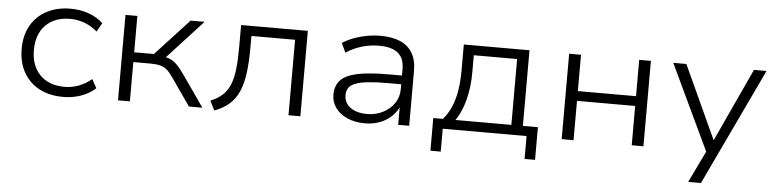

<svg xmlns="http://www.w3.org/2000/svg" viewBox="-43 -706 4420 1095"><g transform="rotate(5 2167.0 -158.5)"><path d="M324 8Q245 8 187 -23Q129 -54 97 -111Q65 -168 65 -245Q65 -322 97 -378.5Q129 -435 187.5 -466Q246 -497 324 -497Q380 -497 428.5 -479.5Q477 -462 510 -430L482 -380Q449 -409 409 -424Q369 -439 327 -439Q238 -439 186.5 -387Q135 -335 135 -244Q135 -154 186.5 -102Q238 -50 327 -50Q369 -50 409 -65Q449 -80 481 -108L509 -58Q476 -27 427.5 -9.5Q379 8 324 8Z M638 0V-489H706V-281H819L1011 -489H1091L875 -254L855 -274Q889 -271 911.5 -261.5Q934 -252 954.5 -231Q975 -210 1001 -172L1121 0H1044L936 -155Q917 -183 900 -198Q883 -213 860.5 -219Q838 -225 801 -225H706V0Z M1190 10 1163 -44Q1204 -61 1231 -85.5Q1258 -110 1273 -147Q1288 -184 1294 -237Q1300 -290 1300 -366V-489H1682V0H1614V-432H1364V-364Q1364 -280 1355.5 -218Q1347 -156 1327.5 -112Q1308 -68 1274.5 -38.5Q1241 -9 1190 10Z M2051 8Q1995 8 1951.5 -11Q1908 -30 1883.5 -63.5Q1859 -97 1859 -139Q1859 -191 1888.5 -222.5Q1918 -254 1984.5 -268Q2051 -282 2161 -282H2253V-232H2164Q2095 -232 2049.5 -227Q2004 -222 1977 -211.5Q1950 -201 1939 -184Q1928 -167 1928 -143Q1928 -98 1964 -72Q2000 -46 2059 -46Q2109 -46 2150 -67Q2191 -88 2215 -123.5Q2239 -159 2239 -203V-319Q2239 -381 2203 -410.5Q2167 -440 2096 -440Q2045 -440 1998 -426.5Q1951 -413 1906 -384L1881 -437Q1910 -456 1946 -469.5Q1982 -483 2021 -490Q2060 -497 2098 -497Q2164 -497 2210 -477.5Q2256 -458 2280.5 -417.5Q2305 -377 2305 -314V0H2242V-114L2249 -115Q2235 -80 2207.5 -52Q2180 -24 2140.5 -8Q2101 8 2051 8Z M2438 131V-56H2493Q2523 -91 2540.5 -132.5Q2558 -174 2566.5 -226Q2575 -278 2575 -343V-489H2951V-56H3037V131H2977V0H2497V131ZM2565 -56H2885V-433H2637V-334Q2637 -253 2619 -180.5Q2601 -108 2565 -56Z M3178 0V-489H3246V-281H3579V-489H3646V0H3579V-225H3246V0Z M3918 180 4016 -23V22L3774 -489H3849L4049 -54H4035L4236 -489H4308L3991 180Z"/></g></svg>

Font: Nunito Sans 10pt SemiExpanded Light
Style: Regular
Weight: 300
Width: 6
Designer: Vernon Adams
Foundry: Vernon Adams
Version: Version 3.101;gftools[0.9.27]